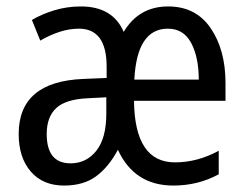

<svg xmlns="http://www.w3.org/2000/svg" viewBox="-20 -566 772 596"><path d="M364 -467Q330 -546 231 -546Q188 -546 148.5 -534Q109 -522 79 -504L105 -440Q134 -457 164.5 -467Q195 -477 225 -477Q311 -477 311 -359V-324L239 -321Q38 -313 38 -150Q38 -77 75.5 -33.5Q113 10 179 10Q239 10 278 -18.5Q317 -47 346 -101Q397 10 518 10Q595 10 659 -25V-98Q593 -62 523 -62Q398 -62 396 -253H680V-308Q680 -411 634 -478.5Q588 -546 502 -546Q411 -546 364 -467ZM597 -319H397Q405 -477 501 -477Q550 -477 573.5 -432.5Q597 -388 597 -319ZM310 -213Q310 -137 279 -98Q248 -59 199 -59Q125 -59 125 -150Q125 -203 154.5 -230.5Q184 -258 253 -261L310 -264Z"/></svg>

Font: Noto Sans Display SemiCondensed
Style: Regular
Weight: 400
Width: 4
Designer: Monotype Design team
Foundry: Monotype Imaging Inc.
Version: 1.000